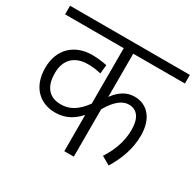

<svg xmlns="http://www.w3.org/2000/svg" viewBox="-138 -775 944 927"><g transform="rotate(30 334.0 -311.0)"><path d="M668 -574V-622H0V-574H327V-265C288 -211 247 -186 198 -187C141 -187 99 -220 99 -304C99 -380 144 -421 217 -421C244 -421 270 -417 290 -412L295 -461C276 -465 243 -470 213 -470C114 -470 46 -407 46 -303C46 -192 114 -139 194 -139C256 -139 295 -167 327 -202V0H380V-264C414 -324 450 -351 485 -351C532 -351 557 -316 557 -251C557 -184 533 -125 500 -74L547 -47C586 -111 610 -178 610 -250C610 -348 558 -398 491 -398C448 -398 412 -377 380 -333V-574Z"/></g></svg>

Font: Noto Sans Devanagari UI SemiCondensed Light
Style: Regular
Weight: 300
Width: 4
Designer: Jelle Bosma - Monotype Design Team
Foundry: Monotype Imaging Inc.
Version: Version 2.004